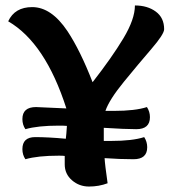

<svg xmlns="http://www.w3.org/2000/svg" viewBox="-20 -683 631 703"><path d="M508 -181Q519 -164 519 -144Q519 -100 469 -100Q419 -100 363 -104Q364 -82 374 -12Q342 0 306 0Q270 0 243.5 -23Q217 -46 217 -81V-112Q211 -113 196 -113Q118 -113 73 -100Q62 -116 62 -137Q62 -181 109 -181Q156 -181 221 -175Q223 -190 225 -222Q214 -223 196 -223Q118 -223 73 -210Q62 -226 62 -247Q62 -291 112 -291Q113 -291 223 -286Q146 -526 10 -605Q34 -657 98 -657Q168 -657 227 -569Q274 -498 319 -382Q390 -473 432 -543Q474 -613 474 -663Q520 -663 550.5 -640.5Q581 -618 581 -576Q581 -558 534.5 -504Q488 -450 434 -384Q380 -318 366 -277H397Q475 -277 518 -291Q529 -274 529 -254Q529 -210 479 -210Q438 -210 360 -215V-167H387Q465 -167 508 -181Z"/></svg>

Font: Salsa
Style: Regular
Weight: 400
Designer: John Vargas Beltrn
Foundry: John Vargas Beltran
Version: Version 1.002